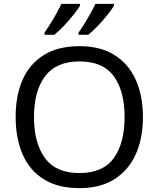

<svg xmlns="http://www.w3.org/2000/svg" viewBox="-20 -964 821 994"><path d="M720 -358Q720 -247 682.5 -164.5Q645 -82 572 -36Q499 10 391 10Q280 10 206.5 -36Q133 -82 97 -165Q61 -248 61 -359Q61 -469 97 -551Q133 -633 206.5 -679Q280 -725 392 -725Q499 -725 572 -679.5Q645 -634 682.5 -551.5Q720 -469 720 -358ZM156 -358Q156 -223 213 -145.5Q270 -68 391 -68Q513 -68 569 -145.5Q625 -223 625 -358Q625 -493 569 -569.5Q513 -646 392 -646Q271 -646 213.5 -569.5Q156 -493 156 -358ZM570 -934Q560 -917 537 -888Q514 -859 487 -830.5Q460 -802 437 -784H387V-796Q401 -815 417 -841Q433 -867 448.5 -894.5Q464 -922 474 -944H570ZM394 -934Q384 -917 361 -888Q338 -859 311 -830.5Q284 -802 261 -784H211V-796Q232 -825 257 -867.5Q282 -910 298 -944H394Z"/></svg>

Font: Noto Sans Tifinagh Air
Style: Regular
Weight: 400
Designer: JamraPatel
Foundry: JamraPatel LLC
Version: Version 2.006; ttfautohint (v1.8.4.7-5d5b)